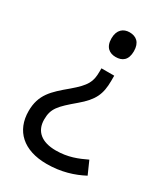

<svg xmlns="http://www.w3.org/2000/svg" viewBox="-183 -632 799 911"><g transform="rotate(30 217.0 -177.0)"><path d="M315 -478C315 -526 289 -546 253 -546C220 -546 192 -526 192 -478C192 -429 220 -411 253 -411C289 -411 315 -429 315 -478ZM292 -304V-331H222V-314C222 -257 209 -231 142 -174C70 -114 24 -73 24 17C24 125 96 192 223 192C303 192 367 171 420 143L389 73C343 95 295 115 229 115C151 115 108 79 108 15C108 -45 131 -69 208 -134C273 -189 292 -229 292 -304Z"/></g></svg>

Font: Noto Sans Miao
Style: Regular
Weight: 400
Designer: Monotype Design Team
Foundry: Monotype Imaging Inc.
Version: Version 2.003